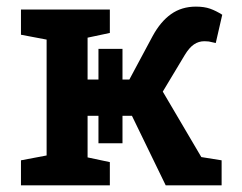

<svg xmlns="http://www.w3.org/2000/svg" viewBox="-20 -557 727 577"><path d="M43 0V-75.2L120.1 -89.8V-438L43 -452.6V-528.3H310.1V-458L243.2 -443.8V-317.9H368.7L438.5 -448.2Q462.4 -492.2 494.1 -514.6Q525.9 -537.1 568.8 -537.1Q593.8 -537.1 611.6 -530.8Q629.4 -524.4 647.9 -512.7L628.4 -427.7Q611.8 -431.6 607.2 -432.4Q602.5 -433.1 594.2 -433.1Q577.1 -433.1 563 -423.6Q548.8 -414.1 535.2 -391.6L469.2 -281.7L585 -85L646 -75.2V0H478L376.5 -209H243.2V-84L310.1 -69.8V0ZM275.9 -126.5V-410.2H348.1V-126.5Z"/></svg>

Font: Roboto Slab LO Medium
Style: Regular
Weight: 500
Designer: Google
Version: Version 2.000